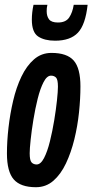

<svg xmlns="http://www.w3.org/2000/svg" viewBox="-20 -772 386 802"><path d="M130 10Q66 10 37.5 -22.5Q9 -55 9 -131Q9 -182 15.5 -239Q22 -296 35 -351.5Q48 -407 69.5 -452Q91 -497 122 -524Q153 -551 195 -551Q260 -551 288 -519Q316 -487 316 -411Q316 -360 310 -302.5Q304 -245 290.5 -190Q277 -135 255.5 -89.5Q234 -44 203 -17Q172 10 130 10ZM133 -85Q150 -85 164 -112Q178 -139 188.5 -181.5Q199 -224 206.5 -269.5Q214 -315 218 -353Q222 -391 222 -410Q222 -440 214 -448Q206 -456 193 -456Q176 -456 162 -429Q148 -402 137.5 -360Q127 -318 119.5 -272Q112 -226 108 -188Q104 -150 104 -132Q104 -102 112 -93.5Q120 -85 133 -85ZM210 -602Q166 -602 139.5 -619.5Q113 -637 113 -690Q113 -720 120 -752H178Q176 -744 175.5 -738Q175 -732 175 -725Q175 -704 185 -691Q195 -678 222 -678Q255 -678 269 -699Q283 -720 288 -752H346Q337 -669 305.5 -635.5Q274 -602 210 -602Z"/></svg>

Font: Georama ExtraCondensed SemiBold
Style: Italic
Weight: 600
Width: 2
Italic angle: -9°
Designer: Jean-Baptiste Levee
Foundry: Production Type
Version: Version 1.000